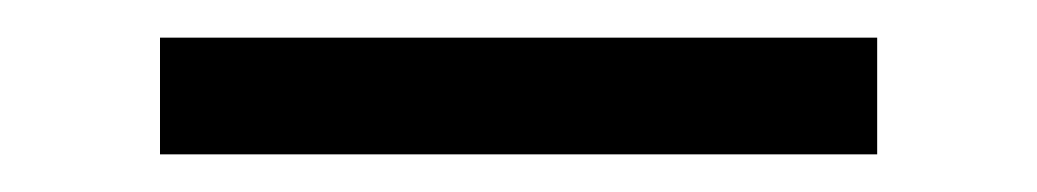

<svg xmlns="http://www.w3.org/2000/svg" viewBox="-20 -20 551 102"><path d="M446 62H65V0H446Z"/></svg>

Font: Raleway
Style: Regular
Weight: 400
Designer: Matt McInerney, Pablo Impallari, Rodrigo Fuenzalida
Foundry: Matt McInerney, Pablo Impallari, Rodrigo Fuenzalida
Version: Version 1.000;PS 001.001;hotconv 1.0.56; ttfautohint (v1.5)